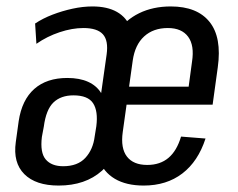

<svg xmlns="http://www.w3.org/2000/svg" viewBox="-20 -568 738 596"><path d="M162 8Q91 8 55.5 -27.5Q20 -63 29 -127L38 -192Q48 -258 86.5 -292Q125 -326 189 -326Q227 -326 253.5 -314Q280 -302 294 -279L311 -399Q317 -442 299.5 -461.5Q282 -481 239 -481Q204 -481 165 -468Q126 -455 93 -432L89 -495Q113 -511 143 -522.5Q173 -534 205 -541Q237 -548 267 -548Q313 -548 343 -531Q373 -514 386 -480.5Q399 -447 392 -397L360 -169Q348 -84 296.5 -38Q245 8 162 8ZM176 -52Q221 -52 245 -78Q269 -104 274 -145L279 -176Q285 -223 269 -247.5Q253 -272 208 -272Q169 -272 146 -250Q123 -228 116 -175L110 -143Q104 -94 122 -73Q140 -52 176 -52ZM426 8Q372 8 336.5 -13Q301 -34 286.5 -74Q272 -114 280 -169L307 -371Q316 -427 342.5 -466.5Q369 -506 412 -527Q455 -548 510 -548Q592 -548 630.5 -500Q669 -452 656 -359L640 -243H358L366 -299H580L561 -265L576 -376Q584 -427 564 -454Q544 -481 501 -481Q456 -481 427.5 -455Q399 -429 392 -380L361 -158Q354 -108 374 -82Q394 -56 437 -56Q477 -56 503 -78Q529 -100 542 -144L618 -138Q595 -67 546 -29.5Q497 8 426 8Z"/></svg>

Font: Pathway Extreme Condensed
Style: Italic
Weight: 400
Width: 3
Italic angle: -8°
Version: Version 1.001;gftools[0.9.26]